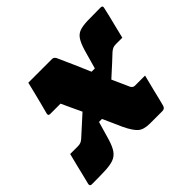

<svg xmlns="http://www.w3.org/2000/svg" viewBox="-161 -731 914 914"><g transform="rotate(-45 296.5 -274.0)"><path d="M113 -547H273Q284 -547 291 -535Q309 -496 327 -454.5Q345 -413 363 -371H385Q401 -430 412 -466.5Q423 -503 435.5 -522Q448 -541 468 -548Q488 -555 521.5 -556Q555 -557 609 -557Q624 -557 620 -543Q617 -528 610 -499.5Q603 -471 595 -439.5Q587 -408 581 -382H538Q525 -382 517.5 -378.5Q510 -375 501 -368Q489 -357 463.5 -333Q438 -309 403 -278Q413 -255 423 -233.5Q433 -212 442 -191Q449 -178 462 -178H530Q529 -173 523 -150Q517 -127 510 -98.5Q503 -70 497.5 -47Q492 -24 490 -18Q486 0 469 0H385Q344 0 324 -17.5Q304 -35 282 -81Q271 -106 260.5 -129.5Q250 -153 239 -177H219Q203 -120 192 -84Q181 -48 167.5 -29Q154 -10 132.5 -2Q111 6 76 7.5Q41 9 -15 9Q-29 9 -26 -5Q-22 -21 -15 -49Q-8 -77 -0.5 -108.5Q7 -140 14 -166H65Q78 -166 86 -169.5Q94 -173 102 -180Q114 -191 139 -213.5Q164 -236 198 -267Q186 -292 174.5 -317Q163 -342 151 -368H81Q68 -368 71 -381Q78 -406 85.5 -436Q93 -466 100.5 -495.5Q108 -525 113 -547Z"/></g></svg>

Font: Recursive Mn Lnr St Blk
Style: Italic
Weight: 900
Italic angle: -15°
Monospace: yes
Version: Version 1.079;hotconv 1.0.112;makeotfexe 2.5.65598; ttfautoh